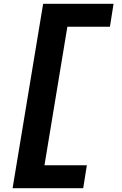

<svg xmlns="http://www.w3.org/2000/svg" viewBox="-20 -843 640 1006"><path d="M46 143 206 -823H575L556 -703H333L213 23H435L416 143Z"/></svg>

Font: Iosevka Curly Slab HvEx
Style: Italic
Weight: 900
Width: 7
Italic angle: -9°
Monospace: yes
Designer: Belleve Invis
Foundry: Belleve Invis
Version: Version 11.1.0; ttfautohint (v1.8.3)